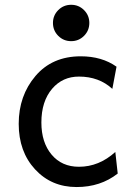

<svg xmlns="http://www.w3.org/2000/svg" viewBox="-20 -753 559 786"><path d="M293.5 12.7Q190.4 12.7 123.5 -59.8Q56.6 -132.3 56.6 -246.1Q56.6 -361.3 125.2 -441.9Q193.8 -522.5 310.5 -522.5Q397 -522.5 457 -480L439.9 -389.2Q385.3 -439.5 303.2 -439.5Q236.3 -439.5 193.8 -390.1Q149.4 -338.4 149.4 -251.5Q149.4 -169.9 191.2 -120.1Q232.9 -70.3 303.2 -70.3Q385.3 -70.3 452.1 -130.9L461.9 -42.5Q391.6 12.7 293.5 12.7ZM271.5 -584.5Q240.2 -584.5 218.5 -606.2Q196.8 -627.9 196.8 -659.2Q196.8 -689.9 218.5 -711.7Q240.2 -733.4 271.5 -733.4Q302.2 -733.4 324 -711.7Q345.7 -689.9 345.7 -659.2Q345.7 -627.9 324 -606.2Q302.2 -584.5 271.5 -584.5Z"/></svg>

Font: Cadman
Style: Regular
Weight: 400
Designer: Paul James MIller
Foundry: High-Logic / Made with FontCreator
Version: Version 2.114;March 28, 2021;FontCreator 13.0.0.2683 64-bit